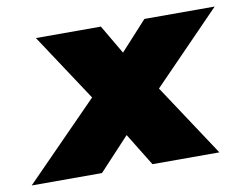

<svg xmlns="http://www.w3.org/2000/svg" viewBox="-157 -594 870 678"><g transform="rotate(-10 278.0 -255.0)"><path d="M-95 0 169 -269 10 -510H243L304 -406L399 -510H651L407 -259L578 0H338L266 -117L157 0Z"/></g></svg>

Font: Winston Black
Style: Italic
Weight: 900
Italic angle: -9°
Designer: Original fonts by Vernon Adams / Changes by Cristiano Sobral
Foundry: VOriginal fonts by Vernon Adams / Changes by Cristiano Sobral
Version: Version 2.503;July 17, 2020;FontCreator 13.0.0.2655 64-bit